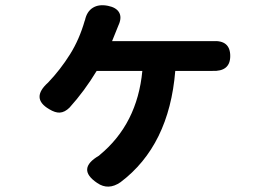

<svg xmlns="http://www.w3.org/2000/svg" viewBox="-20 -627 1020 723"><path d="M346 62Q267 9 353 -41Q354 -42 355 -43Q497 -160 516 -360H344Q298 -284 242 -222Q224 -204 205 -203Q188 -202 165 -216Q95 -257 161 -316Q207 -364 244 -423Q279 -479 299 -549Q299 -550 300 -551Q307 -584 330 -598Q353 -612 387 -605Q417 -599 428 -581Q439 -563 428 -536Q427 -535 427 -534L402 -472H580H670H760Q770 -472 780 -472Q847 -477 847 -416Q847 -357 779 -360Q770 -360 760 -360H640Q617 -79 434 59Q388 91 346 62Z"/></svg>

Font: GenSenRounded2 TW B
Style: Regular
Weight: 700
Version: Version 2.000;PS 2;hotconv 16.6.51;makeotf.lib2.5.65220 DEVE